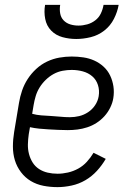

<svg xmlns="http://www.w3.org/2000/svg" viewBox="-20 -760 540 788"><path d="M216 8Q186 8 158 2.5Q130 -3 106.5 -17Q83 -31 66 -53.5Q49 -76 41 -102.5Q33 -129 33 -158.5Q33 -188 38 -218L58 -338Q62 -363 70.5 -388Q79 -413 93.5 -435.5Q108 -458 128.5 -477Q149 -496 173.5 -507.5Q198 -519 223.5 -523.5Q249 -528 274 -528Q298 -528 322 -524.5Q346 -521 367 -511.5Q388 -502 405 -486.5Q422 -471 432 -450Q442 -429 445.5 -405.5Q449 -382 445 -357Q442 -338 432.5 -318.5Q423 -299 408.5 -283Q394 -267 376 -255.5Q358 -244 338 -237.5Q318 -231 298 -228.5Q278 -226 258 -226Q238 -226 218.5 -227Q199 -228 179.5 -229Q160 -230 140.5 -232Q121 -234 103 -238L98 -209Q95 -188 94.5 -167.5Q94 -147 99 -128Q104 -109 114 -93Q124 -77 140 -66.5Q156 -56 175.5 -51.5Q195 -47 216 -47Q237 -47 259 -52Q281 -57 301 -68Q321 -79 336.5 -96Q352 -113 364 -133L414 -108Q399 -82 378 -59Q357 -36 330.5 -20.5Q304 -5 274 1.5Q244 8 216 8ZM267 -279Q286 -279 305 -283.5Q324 -288 341.5 -299.5Q359 -311 370.5 -328.5Q382 -346 385 -365Q389 -389 382 -411Q375 -433 358.5 -447Q342 -461 320 -467Q298 -473 274 -473Q256 -473 237 -469.5Q218 -466 200.5 -456.5Q183 -447 168 -432.5Q153 -418 142.5 -401Q132 -384 126.5 -365.5Q121 -347 118 -329L112 -293Q130 -288 149.5 -286.5Q169 -285 189 -284Q209 -283 228 -281Q247 -279 267 -279ZM293 -600Q264 -600 236.5 -607.5Q209 -615 190 -634.5Q171 -654 165.5 -682.5Q160 -711 165 -740H227Q224 -722 227 -705Q230 -688 241 -676.5Q252 -665 268 -660Q284 -655 302 -655Q320 -655 338 -660Q356 -665 371 -676.5Q386 -688 394 -705Q402 -722 405 -740H467Q462 -711 447.5 -682.5Q433 -654 408 -634.5Q383 -615 352.5 -607.5Q322 -600 293 -600Z"/></svg>

Font: Iosevka SS18 Light
Style: Italic
Weight: 300
Italic angle: -9°
Monospace: yes
Designer: Belleve Invis
Foundry: Belleve Invis
Version: Version 25.1.1; ttfautohint (v1.8.4)